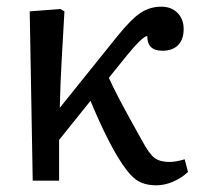

<svg xmlns="http://www.w3.org/2000/svg" viewBox="-20 -541 618 575"><path d="M448 14Q410 14 386 -4Q362 -22 332 -72Q322 -88 306 -119Q290 -150 275 -183.5Q260 -217 251 -239L157 -122V0H78L69 -507L161 -514L173 -507Q169 -433 165 -366.5Q161 -300 159 -218L331 -432Q373 -484 401 -502.5Q429 -521 463 -521Q493 -521 511.5 -502.5Q530 -484 530 -454Q530 -423 513.5 -406Q497 -389 466 -389Q421 -389 421 -433Q414 -433 398 -417.5Q382 -402 360 -375L306 -308Q317 -283 339 -241Q361 -199 407 -117Q427 -80 443 -68Q459 -56 487 -56Q507 -56 533 -64L543 -26Q524 -8 498.5 3Q473 14 448 14Z"/></svg>

Font: Text Regular
Style: Regular
Weight: 400
Designer: Latin by Veronika Burian and Jose Scaglione. Greek by Irene Vlachou. Cyrillic by Vera Evstafieva.
Foundry: TypeTogether
Version: Version 3.002